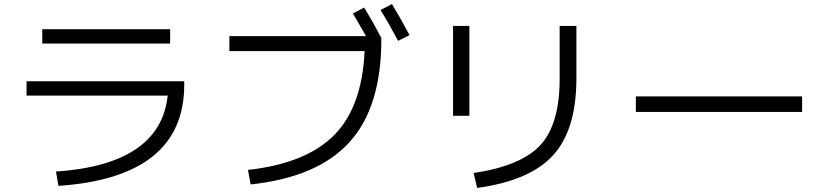

<svg xmlns="http://www.w3.org/2000/svg" viewBox="-20 -870 4040 940"><path d="M110 -472H882V-455Q882 -2 266 40L254 -30Q765 -65 801 -402H110ZM187 -657V-727H813V-657Z M1843 -821 1899 -850Q1944 -776 1985 -698L1929 -670Q1885 -753 1843 -821ZM1765 -620H1103V-693H1772Q1720 -784 1708 -804L1763 -833Q1804 -766 1847 -684V-677Q1847 -346 1691 -174Q1535 -2 1207 33L1194 -38Q1479 -70 1616 -208.5Q1753 -347 1765 -620Z M2720 -743H2802V-487Q2802 -235 2688 -110Q2574 15 2316 50L2299 -23Q2533 -58 2626.5 -160.5Q2720 -263 2720 -485ZM2198 -303V-743H2278V-303Z M3093 -322V-398H3907V-322Z"/></svg>

Font: Mplus 1p
Style: Regular
Weight: 400
Version: Version 1.061